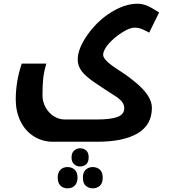

<svg xmlns="http://www.w3.org/2000/svg" viewBox="-20 -524 923 1035"><path d="M266.1 240.2Q209 240.2 162.6 211.2Q116.2 182.1 90.6 129.9Q64.9 77.6 64.9 12.2Q64.9 -85.4 97.2 -181.2H230Q217.3 -139.6 213.1 -102.5Q209 -65.4 209 -9.8Q209 24.4 225.8 54.9Q242.7 85.4 270.5 102.8Q298.3 120.1 328.1 120.1H501Q578.6 120.1 614.3 106Q649.9 91.8 649.9 60.1Q649.9 39.6 636.5 23.2Q623 6.8 591.3 -12.7Q549.3 -39.1 494.9 -75.9Q440.4 -112.8 419.7 -141.1Q398.9 -169.4 398.9 -203.1Q398.9 -261.7 451.9 -336.7Q504.9 -411.6 579.1 -457.8Q653.3 -503.9 721.2 -503.9Q744.6 -503.9 768.8 -494.9Q793 -485.8 837.9 -457L784.2 -348.1Q764.2 -359.4 745.1 -367.2Q726.1 -375 705.1 -375Q678.7 -375 635.5 -347.2Q592.3 -319.3 564.2 -286.1Q536.1 -252.9 536.1 -228Q536.1 -212.4 558.8 -191.2Q581.5 -169.9 625 -142.6Q665.5 -117.2 710.4 -80.1Q755.4 -43 777.1 -9Q798.8 24.9 798.8 57.1Q798.8 148.9 722.4 194.6Q646 240.2 502 240.2ZM411.6 275.4Q431.6 275.4 444.8 287.4Q458 299.3 458 324.2Q458 349.1 444.8 361.3Q431.6 373.5 411.6 373.5Q393.6 373.5 379.6 361.3Q365.7 349.1 365.7 324.2Q365.7 299.8 379.6 287.6Q393.6 275.4 411.6 275.4ZM480 376.5Q502.4 376.5 518.1 390.4Q533.7 404.3 533.7 433.6Q533.7 463.9 518.1 477.5Q502.4 491.2 480 491.2Q458 491.2 442.4 477.5Q426.8 463.9 426.8 433.6Q426.8 404.3 442.4 390.4Q458 376.5 480 376.5ZM343.8 376.5Q366.7 376.5 382.3 390.4Q397.9 404.3 397.9 433.6Q397.9 460.9 383.5 476.1Q369.1 491.2 343.8 491.2Q319.8 491.2 305.4 476.1Q291 460.9 291 433.6Q291 406.7 305.4 391.6Q319.8 376.5 343.8 376.5Z"/></svg>

Font: Noto Sans Kufi Arabic
Style: Bold
Weight: 700
Designer: Monotype Design team
Foundry: Monotype Imaging Inc.
Version: Version 1.02